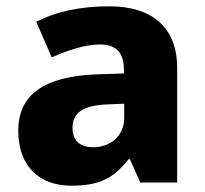

<svg xmlns="http://www.w3.org/2000/svg" viewBox="-20 -579 650 609"><path d="M326 -559C232 -559 155 -541 95 -510L144 -397C196 -420 251 -438 297 -438C344 -438 373 -416 373 -359V-346L282 -343C122 -336 38 -280 38 -165C38 -46 110 10 206 10C298 10 341 -15 388 -74H392L425 0H542V-363C542 -491 464 -559 326 -559ZM323 -248 374 -250V-206C374 -147 330 -112 275 -112C236 -112 210 -131 210 -173C210 -219 239 -245 323 -248Z"/></svg>

Font: Noto Sans Myanmar UI ExtraBold
Style: Regular
Weight: 800
Designer: Monotype Design Team
Foundry: Monotype Imaging Inc.
Version: Version 2.103